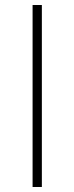

<svg xmlns="http://www.w3.org/2000/svg" viewBox="-20 -746 297 766"><path d="M110 0H147V-726H110Z"/></svg>

Font: SSpoqa Han Sans Neo Thin
Style: Regular
Weight: 100
Designer: [Spoqa Han Sans Neo] Dong-huui Kim  Younghwa Kang  Yujin Lee  [Noto Sans] Ryoko NISHIZUKA  (kana & ideographs); Paul D. 
Foundry: Spoqa (http://www.spoqa-han-sans.com)
Version: Version 1.000